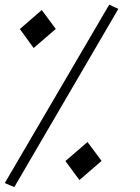

<svg xmlns="http://www.w3.org/2000/svg" viewBox="-70 -699 590 809"><path d="M-49.8 72.3 390.1 -679.2 428.7 -661.6 -9.8 89.4ZM357.9 -21 264.6 59.6 205.6 -20.5 298.8 -100.6ZM165 -577.1 71.8 -496.6 13.7 -576.7 106 -656.7Z"/></svg>

Font: XB Kayhan
Style: Italic
Weight: 400
Italic angle: -12°
Designer: Behnam
Foundry: Irmug
Version: Version 7.300 2009